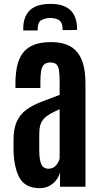

<svg xmlns="http://www.w3.org/2000/svg" viewBox="-20 -957 514 984"><path d="M183.6 7.3Q108.4 7.3 79.3 -47.4Q50.3 -102.1 49.3 -192.4V-239.3Q49.3 -297.9 66.2 -334.5Q83 -371.1 114.3 -394Q145.5 -417 189 -434.1Q232.4 -451.2 285.6 -470.7V-534.7Q285.6 -571.8 282.7 -594Q279.8 -616.2 269.5 -626.5Q259.3 -636.7 237.8 -636.7Q216.8 -636.7 205.8 -626.2Q194.8 -615.7 190.9 -594Q187 -572.3 187 -538.6V-505.9H59.1V-527.8Q59.1 -578.1 67.6 -617.7Q76.2 -657.2 96.7 -684.8Q117.2 -712.4 152.6 -726.8Q188 -741.2 241.7 -741.2Q289.1 -741.2 322.8 -727.8Q356.4 -714.4 377.4 -687.7Q398.4 -661.1 408.2 -621.1Q418 -581.1 418 -527.8V0H287.6V-72.8Q281.7 -51.8 267.6 -33.4Q253.4 -15.1 232.2 -3.9Q210.9 7.3 183.6 7.3ZM228.5 -92.3Q252.9 -92.3 267.6 -109.9Q282.2 -127.4 285.6 -145.5V-397.5Q256.3 -384.3 236.3 -372.8Q216.3 -361.3 204.1 -347.7Q191.9 -334 186.5 -315.4Q181.2 -296.9 181.2 -270V-188Q181.2 -137.7 191.7 -115Q202.1 -92.3 228.5 -92.3ZM99.1 -800.8V-807.1Q98.6 -871.1 132.3 -903.8Q166 -936.5 236.3 -937Q304.7 -938 339.6 -906Q374.5 -874 375 -810.5V-803.2L301.3 -802.7Q300.8 -843.3 282 -854.2Q263.2 -865.2 235.8 -864.7Q210 -864.3 191.2 -853.3Q172.4 -842.3 172.9 -800.8Z"/></svg>

Font: Antonio
Style: Bold
Weight: 700
Designer: Vernon Adams
Foundry: Vernon Adams
Version: Version 1.002